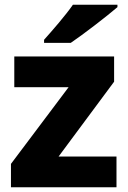

<svg xmlns="http://www.w3.org/2000/svg" viewBox="-20 -786 537 806"><path d="M473 -756V-766H286C255 -721 198 -656 165 -619V-606H277C329 -641 430 -719 473 -756ZM469 0V-129H226L459 -443V-549H40V-420H268L26 -98V0Z"/></svg>

Font: Noto Sans Telugu ExtraBold
Style: Regular
Weight: 800
Designer: Jelle Bosma - Monotype Design Team
Foundry: Monotype Imaging Inc.
Version: Version 2.005